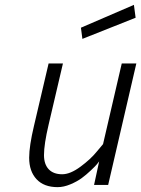

<svg xmlns="http://www.w3.org/2000/svg" viewBox="-20 -761 581 790"><path d="M538 -688 531 -741 313 -647 319 -601ZM404 -168 378 -137C361.3 -116.3 339 -95.7 311 -75C283 -54.3 258 -44 236 -44C212 -44 193.5 -50.8 180.5 -64.5C167.5 -78.2 161 -97.7 161 -123C161 -152.3 167.3 -194 180 -248L239 -500H180L120 -244C106.7 -188 100 -144 100 -112C100 -74.7 110.2 -45.2 130.5 -23.5C150.8 -1.8 179.7 9 217 9C233.7 9 251.2 5.2 269.5 -2.5C287.8 -10.2 303.3 -18.7 316 -28C328.7 -37.3 341.3 -48 354 -60C366.7 -72 375 -80.5 379 -85.5L388 -97L367 0H425L541 -500H481Z"/></svg>

Font: RazerF5 Light
Style: Italic
Weight: 300
Foundry: Razer Inc.
Version: Version 2